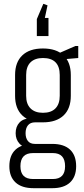

<svg xmlns="http://www.w3.org/2000/svg" viewBox="-20 -801 440 1006"><path d="M205 -160Q135 -160 97 -196Q59 -232 59 -299V-408Q59 -475 97 -511Q135 -547 205 -547Q275 -547 313 -511Q351 -475 351 -408V-299Q351 -232 313 -196Q275 -160 205 -160ZM156 185Q94 185 61.5 155Q29 125 29 70Q29 13 61.5 -17Q94 -47 156 -47H254Q315 -47 347 -17Q379 13 379 70Q379 125 347 155Q315 185 254 185ZM257 137Q321 137 321 70Q321 1 257 1H153Q87 1 87 70Q87 137 153 137ZM142 -26Q103 -26 82.5 -48Q62 -70 62 -103Q62 -138 82.5 -159.5Q103 -181 143 -181H205V-160H164Q139 -160 126.5 -144.5Q114 -129 114 -103Q114 -78 126 -62.5Q138 -47 163 -47H205V-26ZM205 -210Q248 -210 270.5 -233Q293 -256 293 -299V-408Q293 -452 271 -474.5Q249 -497 205 -497Q163 -497 140 -474.5Q117 -452 117 -408V-299Q117 -256 140 -233Q163 -210 205 -210ZM272 -515 375 -560H390V-497L272 -487ZM173 -612V-701L207 -781L229 -773L205 -660L177 -707H234V-612Z"/></svg>

Font: Pathway Extreme Condensed Thin
Style: Regular
Weight: 250
Width: 3
Version: Version 1.001;gftools[0.9.26]